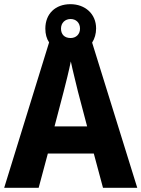

<svg xmlns="http://www.w3.org/2000/svg" viewBox="-20 -899 677 919"><path d="M473 0H637L421 -695C433 -714 440 -737 440 -763C440 -833 387 -879 317 -879C245 -879 197 -833 197 -762C197 -736 203 -714 215 -696L0 0H165L209 -164H429ZM318 -717C288 -717 272 -735 272 -762C272 -790 292 -808 318 -808C344 -808 363 -790 363 -762C363 -735 344 -717 318 -717ZM353 -461 397 -294H241L285 -462C294 -496 311 -565 319 -605C327 -565 344 -500 353 -461Z"/></svg>

Font: Noto Sans Armenian SemiCondensed Medium
Style: Regular
Weight: 500
Width: 4
Designer: Monotype Design Team
Foundry: Monotype Imaging Inc.
Version: Version 2.008